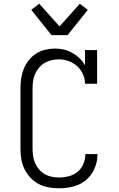

<svg xmlns="http://www.w3.org/2000/svg" viewBox="-20 -1004 640 1032"><path d="M297 8Q269 8 241 3Q213 -2 188 -15Q163 -28 143.5 -49Q124 -70 111.5 -95.5Q99 -121 94.5 -149Q90 -177 90 -205V-530Q90 -557 94 -583.5Q98 -610 108 -634.5Q118 -659 134.5 -680Q151 -701 173.5 -715.5Q196 -730 222.5 -736.5Q249 -743 275 -743Q300 -743 323.5 -737.5Q347 -732 368.5 -720Q390 -708 407.5 -691Q425 -674 437 -653V-735H502V-554H437Q437 -581 425.5 -606Q414 -631 394 -649Q374 -667 348 -676Q322 -685 296 -685Q276 -685 256.5 -680.5Q237 -676 220 -666Q203 -656 190 -640.5Q177 -625 169 -607Q161 -589 158 -569.5Q155 -550 155 -530V-205Q155 -185 158 -165Q161 -145 169 -127Q177 -109 190 -93.5Q203 -78 220.5 -68Q238 -58 258 -54Q278 -50 297 -50Q324 -50 350.5 -57Q377 -64 397.5 -81Q418 -98 428.5 -123.5Q439 -149 439 -175V-176H504V-175Q504 -149 497 -123.5Q490 -98 476.5 -76Q463 -54 443 -37Q423 -20 399 -10Q375 0 349 4Q323 8 297 8ZM257 -815 148 -951 191 -984 300 -862 409 -984 452 -951 343 -815Z"/></svg>

Font: Iosevka Etoile Light
Style: Regular
Weight: 300
Designer: Belleve Invis
Foundry: Belleve Invis
Version: Version 25.0.1; ttfautohint (v1.8.4)